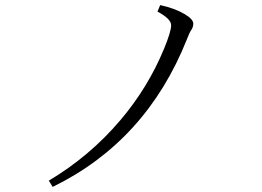

<svg xmlns="http://www.w3.org/2000/svg" viewBox="-20 -756 1040 762"><path d="M173.8 -39.1Q335.9 -135.7 457.5 -278.8Q567.4 -408.2 631.3 -563Q659.2 -630.9 659.2 -655.8Q659.2 -681.2 605 -710L615.7 -735.8Q674.3 -723.1 713.4 -699.7Q747.1 -679.7 747.1 -662.1Q747.1 -648.9 739.3 -637.2Q731.9 -627 722.2 -601.1Q561 -195.8 189 -14.2Z"/></svg>

Font: I.MingCP
Style: Regular
Weight: 400
Designer: I.Font Project
Version: Version 8.000; Sep 06, 2022